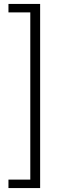

<svg xmlns="http://www.w3.org/2000/svg" viewBox="-20 -762 346 976"><path d="M23 194V151H134V-699H23V-742H184V194Z"/></svg>

Font: Montserrat Atlas Light
Style: Regular
Weight: 300
Designer: Julieta Ulanovsky
Foundry: Julieta Ulanovsky
Version: Version 7.200